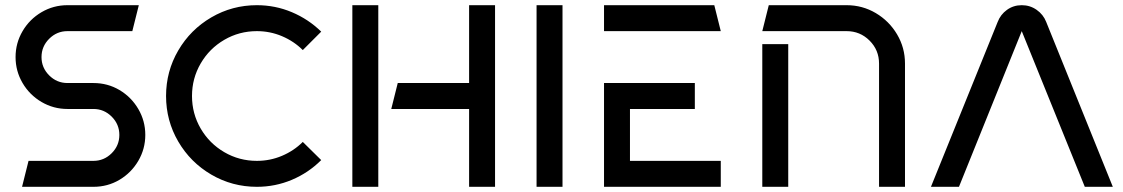

<svg xmlns="http://www.w3.org/2000/svg" viewBox="-20 -720 4329 740"><path d="M40 -500Q40 -554 67 -600Q94 -646 140 -673Q186 -700 240 -700H515L490 -600H240Q199 -600 169.5 -570.5Q140 -541 140 -500Q140 -459 169.5 -429.5Q199 -400 240 -400H340Q395 -400 440.5 -373Q486 -346 513 -300Q540 -254 540 -200Q540 -146 513 -100Q486 -54 440.5 -27Q395 0 340 0H65L90 -100H340Q381 -100 410.5 -129.5Q440 -159 440 -200Q440 -241 410.5 -270.5Q381 -300 340 -300H240Q186 -300 140 -327Q94 -354 67 -400Q40 -446 40 -500Z M970 -700Q1041 -700 1105 -673Q1169 -646 1218 -598L1147 -527Q1113 -561 1067 -580.5Q1021 -600 970 -600Q902 -600 844.5 -566.5Q787 -533 753.5 -475.5Q720 -418 720 -350Q720 -282 753.5 -224.5Q787 -167 844.5 -133.5Q902 -100 970 -100Q1021 -100 1067 -119.5Q1113 -139 1147 -173L1218 -103Q1169 -54 1105 -27Q1041 0 970 0Q875 0 794.5 -47Q714 -94 667 -174.5Q620 -255 620 -350Q620 -445 667 -525.5Q714 -606 794.5 -653Q875 -700 970 -700Z M1438 -700V0H1338V-700ZM1513 -400H1788V-700H1888V0H1788V-300H1488Z M2148 -700V0H2048V-700Z M2658 -400V-300H2408V-100H2758V0H2308V-400ZM2308 -700H2733L2758 -600H2308Z M3468 -475V0H3368V-475Q3368 -527 3331.5 -563.5Q3295 -600 3243 -600H2918L2943 -700H3243Q3304 -700 3355.5 -669.5Q3407 -639 3437.5 -587.5Q3468 -536 3468 -475ZM2918 -550H3018V0H2918Z M3825 -635Q3836 -664 3861 -682Q3886 -700 3918 -700Q3950 -700 3975.5 -682Q4001 -664 4012 -636L4269 0H4161L3918 -600L3676 0H3568Z"/></svg>

Font: Skate blade
Style: Regular
Weight: 400
Italic angle: -7°
Designer: Valerio Brotto (Silverblur_type)
Version: Version 2.001